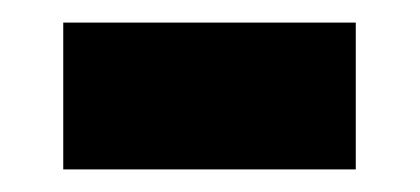

<svg xmlns="http://www.w3.org/2000/svg" viewBox="-20 -440 372 170"><path d="M36 -290V-420H295V-290Z"/></svg>

Font: Noto Sans Telugu UI ExtraCondensed ExtraBold
Style: Regular
Weight: 800
Width: 2
Designer: Jelle Bosma - Monotype Design Team
Foundry: Monotype Imaging Inc.
Version: Version 2.006; ttfautohint (v1.8.4.7-5d5b)